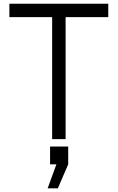

<svg xmlns="http://www.w3.org/2000/svg" viewBox="-20 -753 638 1039"><path d="M565.9 -732.9V-660.2H335V0H262.2V-660.2H30.8V-732.9ZM237.8 266.1 285.2 136.2H251V40H349.1V136.2L293 266.1Z"/></svg>

Font: Kreadon
Style: Regular
Weight: 400
Designer: kohakuno
Foundry: StudioGnu
Version: Version 1.000;Glyphs 3.1.2 (3151)